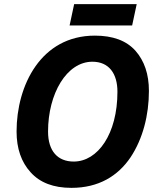

<svg xmlns="http://www.w3.org/2000/svg" viewBox="-20 -897 770 927"><path d="M325 10C456 10 549 -47 610 -137C670 -227 699 -342 699 -458C699 -539 677 -603 634 -652C590 -701 525 -725 438 -725C178 -725 60 -485 60 -262C60 -180 83 -114 128 -65C173 -15 238 10 325 10ZM336 -117C259 -117 212 -167 212 -262C212 -445 302 -599 426 -599C506 -599 547 -542 547 -454C547 -250 452 -117 336 -117ZM618 -774 640 -877H338L316 -774Z"/></svg>

Font: BC Sans
Style: Bold Italic
Weight: 700
Italic angle: -12°
Designer: Monotype Design Team
Province of B.C.
Foundry: Monotype Imaging Inc.
Version: Version 2.000;GOOG;noto-source:20170915:90ef993387c0